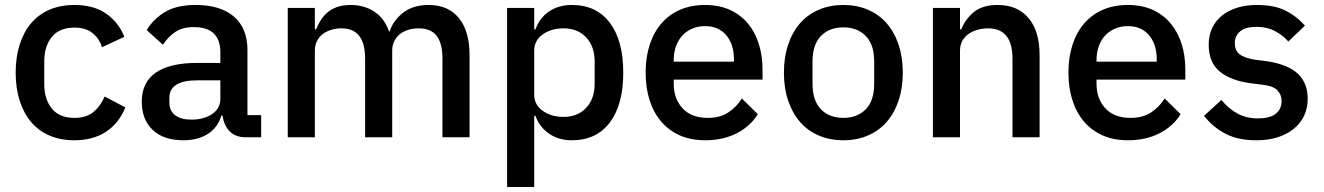

<svg xmlns="http://www.w3.org/2000/svg" viewBox="-20 -552 5323 772"><path d="M279 12Q223 12 179 -7Q135 -26 105 -61.5Q75 -97 59 -147.5Q43 -198 43 -260Q43 -322 59 -372.5Q75 -423 105 -458.5Q135 -494 179 -513Q223 -532 279 -532Q357 -532 407 -497Q457 -462 480 -404L390 -362Q379 -398 351.5 -419.5Q324 -441 279 -441Q219 -441 188.5 -403.5Q158 -366 158 -306V-213Q158 -153 188.5 -115.5Q219 -78 279 -78Q327 -78 355.5 -101.5Q384 -125 401 -164L484 -120Q458 -56 406 -22Q354 12 279 12Z M969 0Q926 0 903 -24.5Q880 -49 875 -87H870Q855 -38 815 -13Q775 12 718 12Q637 12 593.5 -30Q550 -72 550 -143Q550 -221 606.5 -260Q663 -299 772 -299H866V-343Q866 -391 840 -417Q814 -443 759 -443Q713 -443 684 -423Q655 -403 635 -372L570 -431Q596 -475 643 -503.5Q690 -532 766 -532Q867 -532 921 -485Q975 -438 975 -350V-89H1030V0ZM749 -71Q800 -71 833 -93.5Q866 -116 866 -154V-229H774Q661 -229 661 -159V-141Q661 -106 684.5 -88.5Q708 -71 749 -71Z M1137 0V-520H1246V-434H1251Q1259 -454 1270.5 -472Q1282 -490 1298.5 -503.5Q1315 -517 1337.5 -524.5Q1360 -532 1390 -532Q1443 -532 1484 -506Q1525 -480 1544 -426H1547Q1561 -470 1601 -501Q1641 -532 1704 -532Q1782 -532 1825 -479.5Q1868 -427 1868 -330V0H1759V-317Q1759 -377 1736 -407.5Q1713 -438 1663 -438Q1642 -438 1623 -432.5Q1604 -427 1589.5 -416Q1575 -405 1566 -388Q1557 -371 1557 -349V0H1448V-317Q1448 -438 1353 -438Q1333 -438 1313.5 -432.5Q1294 -427 1279 -416Q1264 -405 1255 -388Q1246 -371 1246 -349V0Z M2019 -520H2128V-434H2133Q2150 -481 2188.5 -506.5Q2227 -532 2279 -532Q2378 -532 2432 -460.5Q2486 -389 2486 -260Q2486 -131 2432 -59.5Q2378 12 2279 12Q2227 12 2188.5 -14Q2150 -40 2133 -86H2128V200H2019ZM2246 -82Q2303 -82 2337 -118.5Q2371 -155 2371 -215V-305Q2371 -365 2337 -401.5Q2303 -438 2246 -438Q2196 -438 2162 -413.5Q2128 -389 2128 -349V-171Q2128 -131 2162 -106.5Q2196 -82 2246 -82Z M2815 12Q2759 12 2715 -7Q2671 -26 2640 -61.5Q2609 -97 2592.5 -147.5Q2576 -198 2576 -260Q2576 -322 2592.5 -372.5Q2609 -423 2640 -458.5Q2671 -494 2715 -513Q2759 -532 2815 -532Q2872 -532 2915.5 -512Q2959 -492 2988 -456.5Q3017 -421 3031.5 -374Q3046 -327 3046 -273V-232H2689V-215Q2689 -155 2724.5 -116.5Q2760 -78 2826 -78Q2874 -78 2907 -99Q2940 -120 2963 -156L3027 -93Q2998 -45 2943 -16.5Q2888 12 2815 12ZM2815 -447Q2787 -447 2763.5 -437Q2740 -427 2723.5 -409Q2707 -391 2698 -366Q2689 -341 2689 -311V-304H2931V-314Q2931 -374 2900 -410.5Q2869 -447 2815 -447Z M3371 12Q3317 12 3272.5 -7Q3228 -26 3197 -61.5Q3166 -97 3149 -147.5Q3132 -198 3132 -260Q3132 -322 3149 -372.5Q3166 -423 3197 -458.5Q3228 -494 3272.5 -513Q3317 -532 3371 -532Q3425 -532 3469.5 -513Q3514 -494 3545 -458.5Q3576 -423 3593 -372.5Q3610 -322 3610 -260Q3610 -198 3593 -147.5Q3576 -97 3545 -61.5Q3514 -26 3469.5 -7Q3425 12 3371 12ZM3371 -78Q3427 -78 3461 -112.5Q3495 -147 3495 -216V-304Q3495 -373 3461 -407.5Q3427 -442 3371 -442Q3315 -442 3281 -407.5Q3247 -373 3247 -304V-216Q3247 -147 3281 -112.5Q3315 -78 3371 -78Z M3731 0V-520H3840V-434H3845Q3862 -476 3896.5 -504Q3931 -532 3991 -532Q4071 -532 4115.5 -479.5Q4160 -427 4160 -330V0H4051V-316Q4051 -438 3953 -438Q3932 -438 3911.5 -432.5Q3891 -427 3875 -416Q3859 -405 3849.5 -388Q3840 -371 3840 -348V0Z M4515 12Q4459 12 4415 -7Q4371 -26 4340 -61.5Q4309 -97 4292.5 -147.5Q4276 -198 4276 -260Q4276 -322 4292.5 -372.5Q4309 -423 4340 -458.5Q4371 -494 4415 -513Q4459 -532 4515 -532Q4572 -532 4615.5 -512Q4659 -492 4688 -456.5Q4717 -421 4731.5 -374Q4746 -327 4746 -273V-232H4389V-215Q4389 -155 4424.5 -116.5Q4460 -78 4526 -78Q4574 -78 4607 -99Q4640 -120 4663 -156L4727 -93Q4698 -45 4643 -16.5Q4588 12 4515 12ZM4515 -447Q4487 -447 4463.5 -437Q4440 -427 4423.5 -409Q4407 -391 4398 -366Q4389 -341 4389 -311V-304H4631V-314Q4631 -374 4600 -410.5Q4569 -447 4515 -447Z M5032 12Q4958 12 4908 -14Q4858 -40 4821 -86L4891 -150Q4920 -115 4955.5 -95.5Q4991 -76 5038 -76Q5086 -76 5109.5 -94.5Q5133 -113 5133 -146Q5133 -171 5116.5 -188.5Q5100 -206 5059 -211L5011 -217Q4931 -227 4885.5 -263.5Q4840 -300 4840 -372Q4840 -410 4854 -439.5Q4868 -469 4893.5 -489.5Q4919 -510 4954.5 -521Q4990 -532 5033 -532Q5103 -532 5147.5 -510Q5192 -488 5227 -449L5160 -385Q5140 -409 5107.5 -426.5Q5075 -444 5033 -444Q4988 -444 4966.5 -426Q4945 -408 4945 -379Q4945 -349 4964 -334Q4983 -319 5025 -312L5073 -306Q5159 -293 5198.5 -255.5Q5238 -218 5238 -155Q5238 -117 5223.5 -86.5Q5209 -56 5182 -34Q5155 -12 5117 0Q5079 12 5032 12Z"/></svg>

Font: IBM Plex Sans Arabic Medium
Style: Regular
Weight: 500
Designer: Mike Abbink, Paul van der Laan, Pieter van Rosmalen, Wael Morcos, Khajak Apelian
Foundry: Bold Monday
Version: Version 1.1